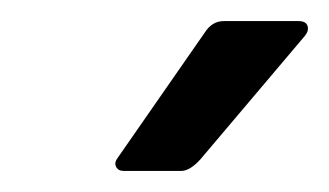

<svg xmlns="http://www.w3.org/2000/svg" viewBox="-20 -718 312 182"><path d="M97 -556Q92 -556 90 -560Q88 -564 92 -569L174 -687Q181 -698 192 -698H263Q270 -698 271.5 -693.5Q273 -689 269 -684L170 -567Q160 -556 152 -556Z"/></svg>

Font: Sofia Sans SemiBold
Style: Italic
Weight: 600
Italic angle: -9°
Designer: Botio Nikoltchev, Ani Petrova
Foundry: lettersoup
Version: Version 4.100-B